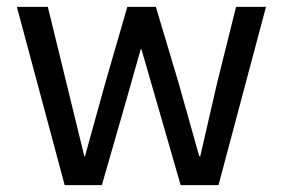

<svg xmlns="http://www.w3.org/2000/svg" viewBox="-20 -538 822 558"><path d="M168 0H276L346 -243L389 -395H391L435 -243L505 0H615L753 -518H666L611 -297L562 -84H559L499 -297L433 -518H350L286 -297L227 -84H225L173 -297L119 -518H29Z"/></svg>

Font: IBM Plex Devanagari Text
Style: Regular
Weight: 450
Designer: Mike Abbink, Paul van der Laan, Pieter van Rosmalen, Erin McLaughlin
Foundry: Bold Monday
Version: Version 1.0